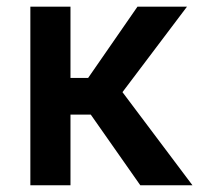

<svg xmlns="http://www.w3.org/2000/svg" viewBox="-20 -548 594 568"><path d="M395 0H549.3L342.3 -275.4L533.2 -528.3H386.7L240.7 -317.4H188.5V-528.3H69.8V0H188.5V-209H248.5Z"/></svg>

Font: Roboto Medium
Style: Regular
Weight: 500
Designer: Google
Version: Version 2.137; 2017